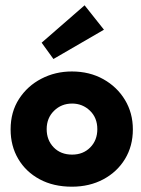

<svg xmlns="http://www.w3.org/2000/svg" viewBox="-20 -692 533 724"><path d="M251 12Q181.5 12 129.5 -16Q77.5 -44 48.8 -92.8Q20 -141.5 20 -204Q20 -270 51.8 -319Q83.5 -368 136 -395.2Q188.5 -422.5 251 -422.5Q317.5 -422.5 369.5 -393.5Q421.5 -364.5 451.2 -315.2Q481 -266 481 -204Q481 -141 451.2 -92.2Q421.5 -43.5 369.5 -15.8Q317.5 12 251 12ZM252 -109Q293.5 -109 320.2 -136Q347 -163 347 -205Q347 -248 319 -274.8Q291 -301.5 252 -301.5Q211.5 -301.5 183.8 -274.2Q156 -247 156 -205Q156 -163.5 182.5 -136.2Q209 -109 252 -109ZM181.5 -469.5 137 -531 299 -672 372 -580Z"/></svg>

Font: Lucymar Sans
Style: Bold
Weight: 700
Foundry: The League of Moveable Type (original font) / Main changes by Cristiano Sobral with portions from Mirco Monsees
Version: Version 2.001;August 30, 2020;FontCreator 13.0.0.2681 64-bit